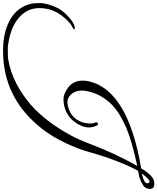

<svg xmlns="http://www.w3.org/2000/svg" viewBox="74 -966 1029 1255"><g transform="rotate(90 588.5 -338.5)"><path d="M1119 -735 1077 -726Q1009 -600 954 -404Q935 -336 896 -252.5Q857 -169 803 -99Q604 156 294 156Q150 156 65 94Q7 51 -12 -18Q-19 -43 -19 -82Q-19 -121 1.5 -174.5Q22 -228 68 -269.5Q114 -311 141 -313Q151 -313 153 -310Q156 -306 142 -299Q111 -286 73 -240Q14 -170 14 -82Q14 -15 57 33Q111 93 210 115Q254 125 277 125Q300 125 324.5 124.5Q349 124 389 114Q472 93 548 46Q624 -1 678 -55.5Q732 -110 778 -176Q856 -289 896 -398Q966 -583 1046 -721Q887 -688 793 -648Q697 -606 644 -554Q578 -487 559 -403Q553 -379 553 -359Q553 -317 576 -291Q599 -265 625.5 -265Q652 -265 682.5 -277Q713 -289 736 -317Q768 -358 768 -414Q768 -442 760 -449Q758 -452 762 -458Q772 -473 781 -458Q794 -433 794 -403.5Q794 -374 775 -339Q741 -275 677 -251Q645 -239 608.5 -239Q572 -239 530 -272Q488 -305 488 -364Q488 -382 492 -403Q549 -660 1062 -747Q1071 -766 1094.5 -794Q1118 -822 1134.5 -827.5Q1151 -833 1162 -833Q1195 -833 1196 -805Q1196 -775 1172 -759Q1150 -745 1119 -735ZM1094 -751Q1162 -765 1159 -789Q1157 -801 1145.5 -801Q1134 -801 1094 -751Z"/></g></svg>

Font: Great Vibes
Style: Regular
Weight: 400
Designer: Robert E. Leuschke
Foundry: Robert E. Leuschke
Version: Version 1.001